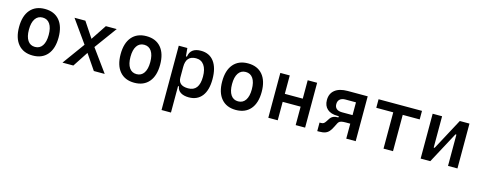

<svg xmlns="http://www.w3.org/2000/svg" viewBox="-32 -1221 5337 2140"><g transform="rotate(15 2636.5 -151.0)"><path d="M293 9.8Q184.6 9.8 124.8 -60.5Q64.9 -130.9 64.9 -258.8Q64.9 -387.2 124.8 -457.3Q184.6 -527.3 293 -527.3Q401.4 -527.3 461.2 -457.3Q521 -387.2 521 -258.8Q521 -130.9 461.2 -60.5Q401.4 9.8 293 9.8ZM293 -89.4Q347.7 -89.4 377.4 -133.5Q407.2 -177.7 407.2 -258.8Q407.2 -339.8 377.4 -384Q347.7 -428.2 293 -428.2Q238.3 -428.2 208.5 -384Q178.7 -339.8 178.7 -258.8Q178.7 -177.7 208.5 -133.5Q238.3 -89.4 293 -89.4Z M635.3 0 821.3 -255.9 635.3 -517.6H760.7L878.9 -339.8L997.1 -517.6H1122.6L934.1 -259.8L1122.6 0H997.1L876.5 -176.8L760.7 0Z M1464.8 9.8Q1356.4 9.8 1296.6 -60.5Q1236.8 -130.9 1236.8 -258.8Q1236.8 -387.2 1296.6 -457.3Q1356.4 -527.3 1464.8 -527.3Q1573.2 -527.3 1633.1 -457.3Q1692.9 -387.2 1692.9 -258.8Q1692.9 -130.9 1633.1 -60.5Q1573.2 9.8 1464.8 9.8ZM1464.8 -89.4Q1519.5 -89.4 1549.3 -133.5Q1579.1 -177.7 1579.1 -258.8Q1579.1 -339.8 1549.3 -384Q1519.5 -428.2 1464.8 -428.2Q1410.2 -428.2 1380.4 -384Q1350.6 -339.8 1350.6 -258.8Q1350.6 -177.7 1380.4 -133.5Q1410.2 -89.4 1464.8 -89.4Z M1838.4 224.6V-517.6H1937.5L1946.3 -423.8H1958Q1972.2 -527.3 2093.3 -527.3Q2191.4 -527.3 2244.9 -455.8Q2298.3 -384.3 2298.3 -253.9Q2298.3 -126.5 2244.9 -58.3Q2191.4 9.8 2094.2 9.8Q2036.1 9.8 1999.8 -12.9Q1963.4 -35.6 1958 -80.1H1947.3V224.6ZM2062 -432.1Q1947.3 -432.1 1947.3 -301.8V-179.7Q1947.3 -85.4 2061 -85.4Q2188.5 -85.4 2188.5 -253.9Q2188.5 -338.9 2155.5 -385.5Q2122.6 -432.1 2062 -432.1Z M2636.7 9.8Q2528.3 9.8 2468.5 -60.5Q2408.7 -130.9 2408.7 -258.8Q2408.7 -387.2 2468.5 -457.3Q2528.3 -527.3 2636.7 -527.3Q2745.1 -527.3 2804.9 -457.3Q2864.7 -387.2 2864.7 -258.8Q2864.7 -130.9 2804.9 -60.5Q2745.1 9.8 2636.7 9.8ZM2636.7 -89.4Q2691.4 -89.4 2721.2 -133.5Q2751 -177.7 2751 -258.8Q2751 -339.8 2721.2 -384Q2691.4 -428.2 2636.7 -428.2Q2582 -428.2 2552.2 -384Q2522.5 -339.8 2522.5 -258.8Q2522.5 -177.7 2552.2 -133.5Q2582 -89.4 2636.7 -89.4Z M3010.3 0V-517.6H3119.1V-305.2H3326.2V-517.6H3435.1V0H3326.2V-212.9H3119.1V0Z M3575.7 2.4V-96.2H3593.3Q3613.3 -96.2 3624.5 -104.5Q3635.7 -112.8 3646.5 -129.9L3667.5 -162.1Q3682.1 -185.1 3705.1 -195.6Q3728 -206.1 3764.6 -206.1V-220.2H3748.5Q3672.9 -220.2 3631.3 -257.1Q3589.8 -293.9 3589.8 -360.8Q3589.8 -435.5 3641.4 -476.6Q3692.9 -517.6 3787.6 -517.6H4018.6V0H3909.7V-172.9H3857.4Q3824.2 -172.9 3806.6 -168.2Q3789.1 -163.6 3780.3 -154.3Q3771.5 -145 3764.6 -129.9L3746.6 -93.8Q3730 -60.1 3712.2 -38.8Q3694.3 -17.6 3667.5 -7.6Q3640.6 2.4 3598.1 2.4ZM3788.6 -271.5H3909.7V-418.9H3788.6Q3747.1 -418.9 3724.9 -399.2Q3702.6 -379.4 3702.6 -343.3Q3702.6 -308.6 3724.9 -290Q3747.1 -271.5 3788.6 -271.5Z M4339.8 0V-418.9H4144V-517.6H4645V-418.9H4449.2V0Z M4768.1 0V-517.6H4877V-156.2H4887.7L5081.5 -517.6H5192.9V0H5084V-361.3H5073.2L4879.4 0Z"/></g></svg>

Font: Caskaydia Cove Medium
Style: Regular
Weight: 500
Monospace: yes
Designer: Aaron Bell
Foundry: Saja Typeworks
Version: Version 4.300; ttfautohint (v1.8.3)